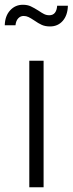

<svg xmlns="http://www.w3.org/2000/svg" viewBox="-57 -786 305 806"><path d="M66 -531H126V0H66ZM87 -700Q72 -710 62.5 -714.5Q53 -719 42 -719Q29 -719 19.5 -709Q10 -699 8 -680H-37Q-36 -719 -14.5 -742.5Q7 -766 39 -766Q58 -766 72 -759.5Q86 -753 105 -741Q118 -732 128 -727Q138 -722 150 -722Q180 -722 183 -762H228Q227 -722 206.5 -698.5Q186 -675 153 -675Q133 -675 118.5 -681.5Q104 -688 87 -700Z"/></svg>

Font: Evergrow Sans
Style: Light
Weight: 300
Foundry: 10Web
Version: Version 1.000